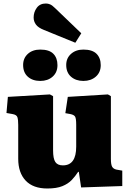

<svg xmlns="http://www.w3.org/2000/svg" viewBox="-20 -1062 742 1096"><path d="M250 14Q169 14 126.5 -31Q84 -76 84 -156V-349Q84 -378 79.5 -392.5Q75 -407 51 -411L17 -417L25 -509L265 -523L283 -513V-204Q283 -156 296 -137Q309 -118 339 -118Q415 -118 415 -225V-350Q415 -386 408.5 -396.5Q402 -407 381 -411L353 -416L367 -509L596 -523L613 -513V-155Q613 -123 620 -110.5Q627 -98 644 -94L678 -88V0L443 8L430 -81H426Q410 -56 389.5 -34.5Q369 -13 336 0.5Q303 14 250 14ZM410 -818 231 -891Q198 -904 185 -922Q172 -940 172 -962Q172 -993 190 -1017.5Q208 -1042 242 -1042Q254 -1042 266 -1037Q278 -1032 294 -1016L444 -872ZM456 -600Q413 -600 385.5 -624Q358 -648 358 -691Q358 -730 385.5 -754.5Q413 -779 456 -779Q507 -779 531 -755Q555 -731 555 -690Q555 -649 527 -624.5Q499 -600 456 -600ZM210 -600Q166 -600 139 -624Q112 -648 112 -691Q112 -730 139 -754.5Q166 -779 210 -779Q261 -779 284.5 -755Q308 -731 308 -690Q308 -649 280.5 -624.5Q253 -600 210 -600Z"/></svg>

Font: Literata 12pt ExtraBold
Style: Regular
Weight: 800
Designer: Latin by Veronika Burian and Jose Scaglione. Greek by Irene Vlachou. Cyrillic by Vera Evstafieva.
Foundry: TypeTogether
Version: Version 3.002